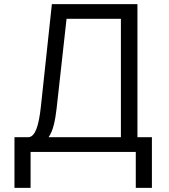

<svg xmlns="http://www.w3.org/2000/svg" viewBox="-20 -735 820 929"><path d="M50 174V-71H118Q141 -73 155.5 -109Q170 -145 178 -221L231 -715H645V-71H715V174H637V0H128V174ZM254 -211Q249 -165 240 -129.5Q231 -94 215 -71H565V-644H302Z"/></svg>

Font: Wix Madefor Text
Style: Regular
Weight: 400
Designer: Dalton Maag Ltd
Foundry: Dalton Maag Ltd
Version: Version 3.100